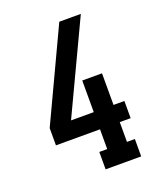

<svg xmlns="http://www.w3.org/2000/svg" viewBox="-136 -824 772 913"><g transform="rotate(-20 250.0 -367.5)"><path d="M240 0V-88H280V-188H57V-275L273 -735H382L165 -275H280V-435H380V-275H435V-188H380V-88H420V0Z"/></g></svg>

Font: Iosevka Slab Semibold
Style: Regular
Weight: 600
Monospace: yes
Designer: Belleve Invis
Foundry: Belleve Invis
Version: Version 11.1.1; ttfautohint (v1.8.3)